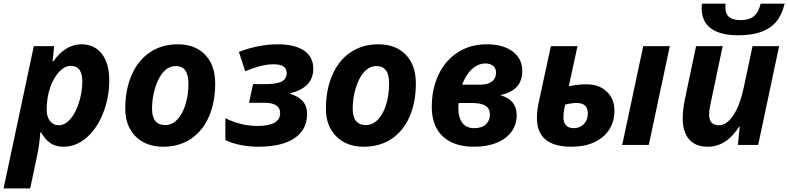

<svg xmlns="http://www.w3.org/2000/svg" viewBox="-53 -801 4356 1061"><path d="M397 -556.2Q468.3 -556.2 509.5 -503.7Q550.8 -451.2 550.8 -356.9Q550.8 -263.7 517.3 -177.5Q483.9 -91.3 425.8 -40.8Q367.7 9.8 297.9 9.8Q257.3 9.8 228 -8.3Q198.7 -26.4 173.8 -69.8H169.9Q164.1 7.8 148.9 74.2L113.8 240.2H-33.2L133.8 -545.9H246.1L237.8 -462.9H242.2Q309.6 -556.2 397 -556.2ZM337.9 -437Q304.7 -437 273.7 -404.1Q242.7 -371.1 223.9 -316.2Q205.1 -261.2 205.1 -194.8Q205.1 -155.8 223.1 -132.3Q241.2 -108.9 272.9 -108.9Q305.7 -108.9 335.4 -142.6Q365.2 -176.3 383.5 -235.1Q401.9 -293.9 401.9 -351.1Q401.9 -437 337.9 -437Z M988.3 -339.8Q988.3 -436 918.5 -436Q881.8 -436 852.8 -406.2Q823.7 -376.5 805.4 -318.8Q787.1 -261.2 787.1 -200.2Q787.1 -109.9 860.4 -109.9Q897 -109.9 926.3 -139.9Q955.6 -169.9 971.9 -223.4Q988.3 -276.9 988.3 -339.8ZM1136.2 -339.8Q1136.2 -236.8 1101.8 -157.2Q1067.4 -77.6 1002.4 -33.9Q937.5 9.8 848.1 9.8Q752.9 9.8 696 -47.6Q639.2 -105 639.2 -200.2Q639.2 -304.2 674.1 -385.5Q709 -466.8 774.9 -511.5Q840.8 -556.2 929.2 -556.2Q1024.9 -556.2 1080.6 -498.5Q1136.2 -440.9 1136.2 -339.8Z M1406.2 -335.9Q1474.6 -335.9 1502.9 -350.3Q1531.2 -364.7 1531.2 -397.9Q1531.2 -420.4 1514.6 -433.1Q1498 -445.8 1456.1 -445.8Q1422.4 -445.8 1381.1 -434.8Q1339.8 -423.8 1302.2 -407.2L1267.1 -514.2Q1376.5 -556.2 1481.9 -556.2Q1576.2 -556.2 1627.2 -521.5Q1678.2 -486.8 1678.2 -420.9Q1678.2 -370.1 1647.5 -336.4Q1616.7 -302.7 1551.3 -285.2V-282.2Q1644 -254.9 1644 -171.9Q1644 -84 1574 -37.1Q1503.9 9.8 1374 9.8Q1324.7 9.8 1275.4 0Q1226.1 -9.8 1192.4 -26.9V-147.9Q1278.3 -105 1369.1 -105Q1495.1 -105 1495.1 -175.8Q1495.1 -232.9 1409.2 -232.9H1323.2L1345.2 -335.9Z M2097.2 -339.8Q2097.2 -436 2027.3 -436Q1990.7 -436 1961.7 -406.2Q1932.6 -376.5 1914.3 -318.8Q1896 -261.2 1896 -200.2Q1896 -109.9 1969.2 -109.9Q2005.9 -109.9 2035.2 -139.9Q2064.5 -169.9 2080.8 -223.4Q2097.2 -276.9 2097.2 -339.8ZM2245.1 -339.8Q2245.1 -236.8 2210.7 -157.2Q2176.3 -77.6 2111.3 -33.9Q2046.4 9.8 1957 9.8Q1861.8 9.8 1804.9 -47.6Q1748 -105 1748 -200.2Q1748 -304.2 1783 -385.5Q1817.9 -466.8 1883.8 -511.5Q1949.7 -556.2 2038.1 -556.2Q2133.8 -556.2 2189.5 -498.5Q2245.1 -440.9 2245.1 -339.8Z M2636.2 -556.2Q2727.5 -556.2 2780.3 -516.4Q2833 -476.6 2833 -409.2Q2833 -354.5 2803.5 -322Q2773.9 -289.6 2714.8 -275.9V-273.9Q2758.3 -261.7 2780.3 -233.9Q2802.2 -206.1 2802.2 -165Q2802.2 -113.3 2773.7 -73.5Q2745.1 -33.7 2691.7 -12Q2638.2 9.8 2565.9 9.8Q2455.1 9.8 2394 -47.1Q2333 -104 2333 -210.9Q2333 -309.6 2370.4 -388.4Q2407.7 -467.3 2476.8 -511.7Q2545.9 -556.2 2636.2 -556.2ZM2481 -231.9 2480 -216.8V-201.2Q2480 -149.9 2502.2 -121.3Q2524.4 -92.8 2567.9 -92.8Q2609.4 -92.8 2631.8 -113.8Q2654.3 -134.8 2654.3 -168Q2654.3 -200.2 2630.6 -216.1Q2606.9 -231.9 2552.2 -231.9ZM2629.9 -450.2Q2588.4 -450.2 2554.2 -418.5Q2520 -386.7 2501 -333H2599.1Q2641.6 -333 2664.8 -350.1Q2688 -367.2 2688 -400.9Q2688 -424.3 2671.9 -437.3Q2655.8 -450.2 2629.9 -450.2Z M3138.2 -545.9 3090.3 -324.2Q3138.2 -335 3189.5 -335Q3257.3 -335 3299.8 -294.9Q3342.3 -254.9 3342.3 -189.9Q3342.3 -130.9 3314.2 -85.9Q3286.1 -41 3232.4 -15.6Q3178.7 9.8 3104.5 9.8Q2914.1 9.8 2914.1 -148.9Q2914.1 -191.4 2925.3 -241.2L2991.2 -545.9ZM3134.3 -231.9Q3106.4 -231.9 3070.3 -223.1Q3063 -190.4 3061.8 -177.5Q3060.5 -164.6 3060.5 -152.8Q3060.5 -123 3075.7 -107.9Q3090.8 -92.8 3116.2 -92.8Q3151.9 -92.8 3173.6 -115.5Q3195.3 -138.2 3195.3 -173.8Q3195.3 -231.9 3134.3 -231.9ZM3532.2 0H3385.3L3501.5 -545.9H3648.4Z M4283.2 -780.8Q4266.6 -715.8 4235.4 -679.4Q4204.1 -643.1 4152.3 -624.5Q4100.6 -606 4026.4 -606Q3928.7 -606 3876.5 -643.3Q3824.2 -680.7 3824.2 -757.8Q3824.2 -769.5 3826.7 -780.8H3956.5L3955.6 -768.1V-757.8Q3955.6 -689.9 4038.6 -689.9Q4086.9 -689.9 4113 -711.4Q4139.2 -732.9 4150.4 -780.8ZM3793.5 -545.9H3940.4L3873.5 -227.1Q3865.7 -193.8 3865.7 -168.9Q3865.7 -108.9 3918.5 -108.9Q3963.4 -108.9 4000 -164.6Q4036.6 -220.2 4057.6 -319.8L4105.5 -545.9H4252.4L4136.7 0H4024.4L4034.7 -101.1H4031.7Q3960.9 9.8 3858.4 9.8Q3791 9.8 3755.4 -30.5Q3719.7 -70.8 3719.7 -147Q3719.7 -192.4 3731.4 -251Z"/></svg>

Font: Zoram GWebM
Style: Bold Italic
Weight: 700
Italic angle: -12°
Foundry: Ascender Corporation
Version: Version 1.000